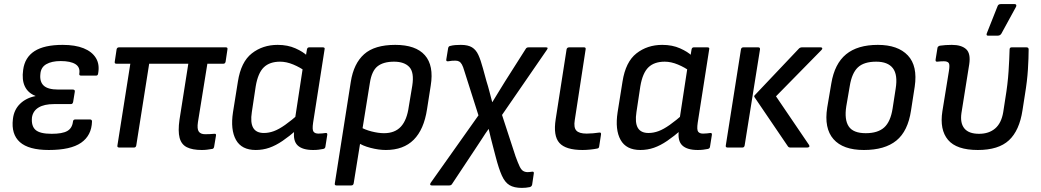

<svg xmlns="http://www.w3.org/2000/svg" viewBox="-20 -720 5078 937"><path d="M218 12Q120 12 77 -26.5Q34 -65 43 -139Q48 -184 77.5 -213Q107 -242 153 -251V-252Q117 -266 101.5 -298Q86 -330 93 -379Q101 -440 148.5 -470.5Q196 -501 286 -501Q347 -501 388 -484.5Q429 -468 448 -437Q467 -406 459 -362Q458 -351 449 -351H376Q365 -351 367 -361Q372 -392 348 -407Q324 -422 276 -422Q232 -422 205.5 -406.5Q179 -391 177 -358Q173 -321 193.5 -302Q214 -283 264 -283H335Q347 -283 345 -272L337 -223Q335 -212 326 -212H243Q196 -212 168.5 -195.5Q141 -179 136 -147Q132 -105 153.5 -86Q175 -67 232 -67Q284 -67 308 -80.5Q332 -94 336 -126Q337 -137 347 -137H419Q429 -137 429 -127Q427 -59 376 -23.5Q325 12 218 12Z M965 12Q919 12 892 -1.5Q865 -15 856.5 -47.5Q848 -80 856 -136L899 -409H708L645 -10Q643 0 634 0H562Q551 0 553 -10L616 -409H548Q538 -409 540 -419L549 -479Q551 -489 561 -489H1082Q1092 -489 1090 -479L1081 -419Q1079 -409 1070 -409H992L946 -124Q941 -91 950 -78Q959 -65 981 -65Q991 -65 1003 -65.5Q1015 -66 1025 -67Q1036 -69 1034 -58L1025 -4Q1023 7 1014 7Q1003 9 990.5 10.5Q978 12 965 12Z M1228 12Q1159 12 1131.5 -37.5Q1104 -87 1117 -172L1141 -322Q1156 -418 1209 -459.5Q1262 -501 1335 -501Q1384 -501 1422 -484Q1460 -467 1479 -448L1472 -371Q1445 -391 1411.5 -405Q1378 -419 1347 -419Q1296 -419 1267.5 -391.5Q1239 -364 1228 -299L1209 -173Q1201 -122 1215.5 -96.5Q1230 -71 1268 -71Q1292 -71 1316.5 -80Q1341 -89 1371.5 -110.5Q1402 -132 1443 -168L1430 -88Q1392 -55 1359 -32.5Q1326 -10 1294.5 1Q1263 12 1228 12ZM1508 12Q1456 12 1432.5 -10.5Q1409 -33 1416 -84L1419 -105V-135L1459 -397L1470 -431L1478 -479Q1480 -489 1489 -489H1555Q1567 -489 1564 -479L1508 -121Q1503 -87 1510 -77.5Q1517 -68 1534 -68Q1544 -68 1553 -69Q1562 -70 1569 -71Q1579 -72 1577 -61L1568 -4Q1567 5 1557 7Q1546 9 1535 10.5Q1524 12 1508 12Z M1622 185Q1612 185 1614 175L1692 -321Q1706 -410 1757 -455.5Q1808 -501 1909 -501Q2009 -501 2053.5 -450.5Q2098 -400 2082 -302L2064 -187Q2049 -88 1999 -38Q1949 12 1863 12Q1828 12 1788 1.5Q1748 -9 1726 -25L1735 -102Q1760 -87 1793.5 -78.5Q1827 -70 1854 -70Q1907 -70 1936.5 -102Q1966 -134 1975 -200L1992 -302Q2002 -367 1977.5 -393Q1953 -419 1903 -419Q1851 -419 1822.5 -396.5Q1794 -374 1785 -315L1706 175Q1704 185 1694 185Z M2527 197Q2489 197 2466.5 183.5Q2444 170 2429 136.5Q2414 103 2399 45L2387 -1Q2381 -23 2375.5 -45.5Q2370 -68 2365 -90H2364Q2348 -68 2334 -45.5Q2320 -23 2304 0L2186 178Q2182 185 2172 185H2087Q2081 185 2079.5 181.5Q2078 178 2082 172L2315 -157L2246 -374Q2240 -395 2234 -405.5Q2228 -416 2220.5 -420Q2213 -424 2203 -424Q2193 -424 2186 -423.5Q2179 -423 2168 -421Q2156 -419 2158 -430L2167 -485Q2169 -495 2178 -496Q2189 -499 2202 -500Q2215 -501 2229 -501Q2264 -501 2283.5 -489Q2303 -477 2314.5 -452Q2326 -427 2337 -386L2354 -324Q2362 -299 2368.5 -273.5Q2375 -248 2382 -222H2383Q2399 -248 2414.5 -273.5Q2430 -299 2445 -323L2546 -482Q2550 -489 2560 -489H2644Q2658 -489 2649 -477L2430 -159L2496 43Q2508 76 2516 92.5Q2524 109 2533.5 114.5Q2543 120 2555 120Q2559 120 2564 119.5Q2569 119 2576 118Q2587 116 2585 127L2577 181Q2575 190 2566 193Q2547 197 2527 197Z M2823 12Q2741 12 2710 -22.5Q2679 -57 2692 -139L2745 -479Q2747 -489 2758 -489H2830Q2840 -489 2838 -479L2785 -134Q2779 -98 2792.5 -83Q2806 -68 2843 -68Q2858 -68 2874.5 -69.5Q2891 -71 2904 -73Q2915 -75 2913 -63L2904 -5Q2903 4 2894 5Q2880 8 2860 10Q2840 12 2823 12Z M3105 12Q3036 12 3008.5 -37.5Q2981 -87 2994 -172L3018 -322Q3033 -418 3086 -459.5Q3139 -501 3212 -501Q3261 -501 3299 -484Q3337 -467 3356 -448L3349 -371Q3322 -391 3288.5 -405Q3255 -419 3224 -419Q3173 -419 3144.5 -391.5Q3116 -364 3105 -299L3086 -173Q3078 -122 3092.5 -96.5Q3107 -71 3145 -71Q3169 -71 3193.5 -80Q3218 -89 3248.5 -110.5Q3279 -132 3320 -168L3307 -88Q3269 -55 3236 -32.5Q3203 -10 3171.5 1Q3140 12 3105 12ZM3385 12Q3333 12 3309.5 -10.5Q3286 -33 3293 -84L3296 -105V-135L3336 -397L3347 -431L3355 -479Q3357 -489 3366 -489H3432Q3444 -489 3441 -479L3385 -121Q3380 -87 3387 -77.5Q3394 -68 3411 -68Q3421 -68 3430 -69Q3439 -70 3446 -71Q3456 -72 3454 -61L3445 -4Q3444 5 3434 7Q3423 9 3412 10.5Q3401 12 3385 12Z M3837 0Q3829 0 3825 -6L3662 -246Q3659 -251 3663 -255L3879 -483Q3885 -489 3894 -489H3985Q3991 -489 3992.5 -485Q3994 -481 3989 -476L3767 -250L3928 -13Q3932 -7 3929 -3.5Q3926 0 3920 0ZM3531 0Q3520 0 3522 -10L3596 -479Q3598 -489 3608 -489H3680Q3690 -489 3689 -479L3614 -10Q3612 0 3603 0Z M4196 12Q4094 12 4047.5 -41Q4001 -94 4017 -195L4037 -313Q4053 -409 4109 -455Q4165 -501 4264 -501Q4362 -501 4410.5 -449.5Q4459 -398 4444 -297L4426 -181Q4411 -80 4354.5 -34Q4298 12 4196 12ZM4205 -70Q4264 -70 4295 -98Q4326 -126 4336 -190L4351 -287Q4362 -355 4337.5 -387Q4313 -419 4256 -419Q4196 -419 4166.5 -391Q4137 -363 4127 -300L4110 -201Q4100 -136 4122 -103Q4144 -70 4205 -70Z M4752 12Q4648 12 4606.5 -37.5Q4565 -87 4579 -177L4611 -374Q4616 -404 4610 -412.5Q4604 -421 4586 -421Q4579 -421 4570.5 -420.5Q4562 -420 4554 -419Q4544 -418 4546 -430L4555 -486Q4556 -491 4558.5 -493Q4561 -495 4566 -497Q4580 -499 4595 -500Q4610 -501 4625 -501Q4672 -501 4695 -480Q4718 -459 4710 -406L4672 -168Q4665 -119 4686.5 -93Q4708 -67 4758 -67Q4806 -67 4836.5 -93Q4867 -119 4876 -173L4886 -238Q4898 -310 4902 -372Q4906 -434 4907 -478Q4907 -489 4917 -489H4989Q5000 -489 5000 -479Q5000 -438 4996.5 -381.5Q4993 -325 4982 -259L4970 -182Q4955 -83 4904 -35.5Q4853 12 4752 12ZM4801 -546Q4796 -546 4795 -549.5Q4794 -553 4796 -558L4848 -689Q4850 -695 4854 -697.5Q4858 -700 4864 -700H4932Q4938 -700 4939.5 -695.5Q4941 -691 4938 -686L4867 -556Q4861 -546 4849 -546Z"/></svg>

Font: Sofia Sans Medium
Style: Italic
Weight: 500
Italic angle: -9°
Version: Version 4.101